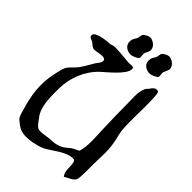

<svg xmlns="http://www.w3.org/2000/svg" viewBox="-258 -962 1045 1045"><g transform="rotate(45 264.5 -439.5)"><path d="M452 -5C471 -18 499 -24 511 -46C516 -56 517 -88 517 -117V-168C517 -197 519 -229 519 -259C519 -275 518 -292 516 -307C513 -340 502 -371 497 -403C495 -424 494 -444 494 -465V-506C494 -516 495 -550 495 -586C495 -637 494 -693 485 -696C481 -697 478 -698 475 -698C460 -698 450 -686 443 -674C439 -668 430 -662 427 -655C416 -633 414 -610 414 -587C414 -568 415 -548 415 -527C415 -463 417 -399 419 -334C420 -307 422 -278 422 -249C422 -221 420 -192 412 -166C410 -163 385 -153 381 -150C367 -143 356 -131 344 -122C321 -105 291 -97 261 -97C236 -97 190 -83 169 -92C154 -99 137 -127 128 -138C90 -186 93 -265 93 -324C93 -408 127 -492 187 -548C210 -570 300 -639 300 -681C300 -685 299 -688 298 -692C297 -693 291 -694 284 -694C274 -694 262 -693 260 -693C250 -693 191 -701 153 -701C135 -701 130 -696 120 -694C103 -694 13 -687 13 -656C13 -654 13 -651 15 -649C20 -638 32 -639 40 -634C52 -627 63 -611 78 -611H81C94 -611 117 -618 135 -618C148 -618 158 -614 158 -602C158 -600 157 -596 156 -593C153 -583 141 -571 136 -563C118 -534 102 -500 79 -474C68 -462 55 -451 44 -437C31 -420 27 -392 22 -372C14 -338 10 -305 10 -272C10 -217 21 -162 38 -107C43 -89 48 -65 62 -52C93 -25 115 -13 151 -13C158 -13 165 -14 173 -14C209 -18 247 -26 279 -45C319 -69 368 -111 416 -111H418C446 -111 429 -48 443 -19C443 -18 450 -4 452 -5ZM248 -874C237 -874 216 -863 209 -854C204 -847 205 -831 201 -822C196 -812 189 -804 186 -794C185 -789 184 -783 184 -779C184 -750 208 -732 238 -732H241C250 -732 278 -744 285 -752C286 -754 287 -756 287 -760C287 -768 285 -777 285 -782C285 -797 297 -809 299 -823V-827C299 -830 299 -833 298 -836C293 -858 267 -874 248 -874ZM394 -874C383 -874 362 -863 355 -854C350 -847 351 -831 347 -822C342 -812 335 -804 332 -794C331 -789 330 -783 330 -779C330 -750 354 -732 384 -732H387C396 -732 424 -744 431 -752C432 -754 433 -756 433 -760C433 -768 431 -777 431 -782C431 -797 443 -809 445 -823V-827C445 -830 445 -833 444 -836C439 -858 413 -874 394 -874Z"/></g></svg>

Font: Ancial
Style: Regular
Weight: 400
Designer: Daytona Mess (Anne-Dauphine Borione)
Foundry: Daytona Mess (Anne-Dauphine Borione)
Version: Version 1.000;Glyphs 3.2 (3192)